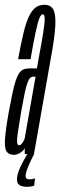

<svg xmlns="http://www.w3.org/2000/svg" viewBox="-40 -626 245 780"><path d="M16 3Q24 3 30.5 0.5Q37 -2 43.2 -6Q49.5 -10 53.8 -14.5Q58 -19 60.5 -24.5V0H98L166 -386.5Q182.5 -475 184.8 -522.2Q187 -569.5 176.2 -588Q165.5 -606.5 140 -606.5Q120.5 -606.5 106 -596.5Q91.5 -586.5 79.2 -562.5Q67 -538.5 56.2 -495.2Q45.5 -452 33.5 -385.5H84Q96.5 -457 105 -496.5Q113.5 -536 120 -552Q126.5 -568 133.5 -568Q141 -568 141.5 -551.8Q142 -535.5 136 -496Q130 -456.5 116.5 -386L110 -348H77.5Q64.5 -348 54.8 -343.8Q45 -339.5 37.5 -328.2Q30 -317 23.5 -297.2Q17 -277.5 10.5 -246.8Q4 -216 -4 -173Q-17.5 -97 -19.8 -59.5Q-22 -22 -12.5 -9.5Q-3 3 16 3ZM37.5 -35.5Q31.5 -35.5 29.8 -45.8Q28 -56 32.2 -86Q36.5 -116 46.5 -175Q54.5 -219.5 60.2 -247.2Q66 -275 71.5 -289.5Q77 -304 82.2 -309.2Q87.5 -314.5 94 -314.5H104.5L60 -62Q58 -57 54.5 -50.8Q51 -44.5 46.5 -40Q42 -35.5 37.5 -35.5ZM68.5 133Q75.5 133 81.8 132.2Q88 131.5 93 130Q98 128.5 99 128L102 97.5Q101 98.5 97.5 100Q94 101.5 89.2 102Q84.5 102.5 79 102.5Q72.5 102.5 68.2 99.5Q64 96.5 64 88.5Q64 79 70.2 62Q76.5 45 85 27.2Q93.5 9.5 98.5 0H71Q65 10.5 54.5 29Q44 47.5 36.5 67.5Q29 87.5 29 102.5Q29 115 34.5 121.5Q40 128 49.5 130.5Q59 133 68.5 133Z"/></svg>

Font: Anybody UltraCondensed Light
Style: Italic
Weight: 300
Width: 1
Italic angle: -10°
Version: Version 1.113;gftools[0.9.25]